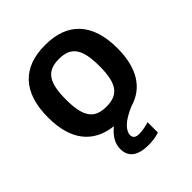

<svg xmlns="http://www.w3.org/2000/svg" viewBox="-209 -676 1008 1008"><g transform="rotate(-45 294.5 -172.0)"><path d="M310 206Q188 206 188 115Q188 56 249 7Q145 -5 91 -75Q37 -145 37 -270Q37 -407 102.5 -478.5Q168 -550 295 -550Q421 -550 486.5 -478.5Q552 -407 552 -270Q552 -161 510.5 -93Q469 -25 388 -2Q328 24 302 50Q276 76 276 100Q276 130 315 130Q330 130 350.5 126.5Q371 123 389 117V194Q351 206 310 206ZM295 -93Q328 -93 351.5 -102.5Q375 -112 390 -133Q405 -154 412 -187.5Q419 -221 419 -270Q419 -319 412 -352.5Q405 -386 390 -407Q375 -428 351.5 -437.5Q328 -447 295 -447Q261 -447 237.5 -437.5Q214 -428 199 -407Q184 -386 177 -352.5Q170 -319 170 -270Q170 -221 177 -187.5Q184 -154 199 -133Q214 -112 237.5 -102.5Q261 -93 295 -93Z"/></g></svg>

Font: Encode Sans Narrow
Style: SemiBold
Weight: 600
Designer: Pablo Impallari, Andres Torresi
Foundry: Pablo Impallari, Andres Torresi
Version: Version 1.000; ttfautohint (v1.00) -l 8 -r 50 -G 200 -x 14 -